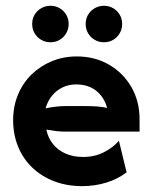

<svg xmlns="http://www.w3.org/2000/svg" viewBox="-20 -624 519 658"><path d="M261.8 13.9Q209 13.9 165.6 -2.8Q122.2 -19.4 90.6 -49.7Q59 -79.9 42 -121.5Q25 -163.2 25 -212.5Q25 -259.7 41.7 -299.7Q58.3 -339.6 88.2 -368.8Q118.1 -397.9 157.6 -414.2Q197.2 -430.6 243.1 -430.6Q304.9 -430.6 353.5 -402.4Q402.1 -374.3 430.2 -325.7Q458.3 -277.1 458.3 -215.3V-172.9H204.2Q186.8 -172.9 170.8 -175Q154.9 -177.1 138.9 -179.9Q144.4 -152.1 161.1 -130.9Q177.8 -109.7 204.2 -97.9Q230.6 -86.1 264.6 -86.1Q304.2 -86.1 335.8 -102.1Q367.4 -118.1 387.5 -141.7L413.9 -33.3Q382.6 -9.7 343.4 2.1Q304.2 13.9 261.8 13.9ZM136.1 -252.8Q152.8 -256.2 169.8 -258.3Q186.8 -260.4 204.2 -260.4H277.8Q297.2 -260.4 314.6 -259Q331.9 -257.6 347.2 -254.2Q340.3 -279.2 325.7 -297.2Q311.1 -315.3 289.9 -325Q268.8 -334.7 241.7 -334.7Q216 -334.7 194.8 -324.7Q173.6 -314.6 158.7 -296.5Q143.8 -278.5 136.1 -252.8ZM152.8 -479.2Q135.4 -479.2 121.2 -487.5Q106.9 -495.8 98.6 -510.1Q90.3 -524.3 90.3 -541.7Q90.3 -559.7 98.6 -573.6Q106.9 -587.5 121.2 -595.8Q135.4 -604.2 152.8 -604.2Q170.8 -604.2 184.7 -595.8Q198.6 -587.5 206.9 -573.6Q215.3 -559.7 215.3 -541.7Q215.3 -524.3 206.9 -510.1Q198.6 -495.8 184.7 -487.5Q170.8 -479.2 152.8 -479.2ZM336.1 -479.2Q318.8 -479.2 304.5 -487.5Q290.3 -495.8 281.9 -510.1Q273.6 -524.3 273.6 -541.7Q273.6 -559.7 281.9 -573.6Q290.3 -587.5 304.5 -595.8Q318.8 -604.2 336.1 -604.2Q354.2 -604.2 368.1 -595.8Q381.9 -587.5 390.3 -573.6Q398.6 -559.7 398.6 -541.7Q398.6 -524.3 390.3 -510.1Q381.9 -495.8 368.1 -487.5Q354.2 -479.2 336.1 -479.2Z"/></svg>

Font: Afacad Flux
Style: Bold
Weight: 700
Designer: Kristian Moeller
Foundry: Dicotype
Version: Version 1.100